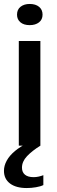

<svg xmlns="http://www.w3.org/2000/svg" viewBox="-31 -736 288 970"><path d="M64 0V-529H173V0ZM119 -609Q89 -609 72 -623.5Q55 -638 55 -662Q55 -688 73 -702Q91 -716 119 -716Q149 -716 166.5 -701.5Q184 -687 184 -662Q184 -637 166 -623Q148 -609 119 -609ZM104 214Q50 214 19.5 191Q-11 168 -11 127Q-11 101 3 75.5Q17 50 44.5 27Q72 4 112 -15H164L173 0Q131 26 105.5 53Q80 80 80 111Q80 134 95 146.5Q110 159 139 159Q152 159 165 156Q178 153 188 149V199Q174 206 150.5 210Q127 214 104 214Z"/></svg>

Font: Mona Sans SemiExpanded Medium
Style: Regular
Weight: 500
Width: 6
Designer: Deni Anggara
Foundry: GitHub
Version: Version 2.000